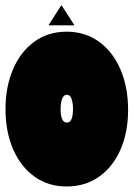

<svg xmlns="http://www.w3.org/2000/svg" viewBox="-20 -661 485 697"><path d="M0 -265Q0 -346 27.5 -410Q55 -474 105 -510Q155 -546 222 -546Q289 -546 339.5 -509.5Q390 -473 417.5 -408.5Q445 -344 445 -262Q445 -181 417.5 -118Q390 -55 339.5 -19.5Q289 16 222 16Q155 16 105 -20Q55 -56 27.5 -119.5Q0 -183 0 -265ZM200 -265Q200 -216 223 -216Q245 -216 245 -266Q245 -288 239.5 -302.5Q234 -317 223 -317Q211 -317 205.5 -302.5Q200 -288 200 -265ZM249 -571 248 -569H158L157 -571L202 -641H204Z"/></svg>

Font: FFF_tuoi-tre Text
Style: Regular
Weight: 700
Designer: bBox Type GmbH
Foundry: bBox Type GmbH
Version: Version 1.001